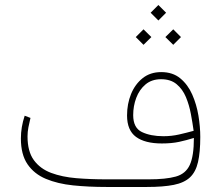

<svg xmlns="http://www.w3.org/2000/svg" viewBox="-20 -743 877 763"><path d="M609.4 -723.1 640.1 -692.4 609.4 -661.6 578.6 -692.4ZM668.5 -626.5 699.2 -595.7 668.5 -564.9 637.2 -595.7ZM550.3 -626.5 581.5 -595.7 550.3 -564.9 519.5 -595.7ZM750.5 -194.8Q720.7 -185.5 691.4 -179.2Q662.1 -172.9 623 -172.9Q556.2 -172.9 520.5 -199Q484.9 -225.1 484.9 -284.2Q484.9 -330.1 500.7 -369.1Q516.6 -408.2 546.9 -432.4Q577.1 -456.5 620.6 -456.5Q666.5 -456.5 696.5 -431.6Q726.6 -406.7 743.9 -367.4Q761.2 -328.1 768.6 -283.4Q775.9 -238.8 775.9 -198.7Q775.9 -137.7 766.8 -98.6Q757.8 -59.6 734.9 -38.1Q711.9 -16.6 670.4 -8.3Q628.9 0 564.5 0H402.3Q332 0 270.5 -6.3Q209 -12.7 162.4 -32.2Q115.7 -51.8 89.4 -90.3Q63 -128.9 63 -192.9Q63 -237.8 78.1 -283.2L101.1 -274.4Q96.7 -255.9 93 -237.5Q89.4 -219.2 89.4 -201.2Q89.4 -141.1 114.5 -106.7Q139.6 -72.3 183.3 -55.9Q227.1 -39.6 283.4 -34.9Q339.8 -30.3 402.3 -30.3H570.3Q639.2 -30.3 678.5 -41.3Q717.8 -52.2 734.1 -87.4Q750.5 -122.6 750.5 -194.8ZM629.4 -201.7Q661.6 -201.7 691.4 -208.5Q721.2 -215.3 749.5 -223.1Q745.1 -254.9 738.5 -290.3Q731.9 -325.7 718.8 -357.2Q705.6 -388.7 681.9 -408.4Q658.2 -428.2 620.1 -428.2Q583 -428.2 558.3 -407.5Q533.7 -386.7 521.5 -354.2Q509.3 -321.8 509.3 -285.6Q509.3 -234.9 543.9 -218.3Q578.6 -201.7 629.4 -201.7Z"/></svg>

Font: Vazirmatn FD NL Thin
Style: Regular
Weight: 100
Designer: Saber Rastikerdar
Foundry: Saber Rastikerdar
Version: Version 33.003